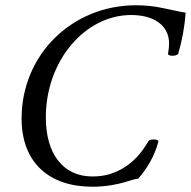

<svg xmlns="http://www.w3.org/2000/svg" viewBox="-20 -696 725 729"><path d="M331 13C383 13 424 4 453 -4C470 -10 495 -17 505 -18C538 -55 567 -104 581 -157C585 -169 550 -169 544 -161C521 -121 493 -86 453 -61C416 -38 380 -26 331 -26C216 -26 154 -116 154 -250C154 -467 304 -639 478 -639C565 -639 622 -599 622 -531C622 -521 621 -509 618 -492C616 -482 652 -481 657 -493C671 -541 681 -594 685 -648C663 -651 635 -658 600 -665C564 -673 529 -676 496 -676C254 -676 62 -489 62 -246C62 -77 168 13 331 13Z"/></svg>

Font: Junicode Two Beta SemiCondensed Medium
Style: Italic
Weight: 500
Width: 4
Italic angle: -10°
Version: Version 1.063